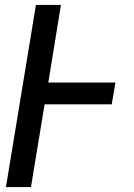

<svg xmlns="http://www.w3.org/2000/svg" viewBox="-20 -755 540 775"><path d="M4 0 125 -735H226L175 -422H446L431 -334H160L105 0Z"/></svg>

Font: Iosevka Semibold Oblique
Style: Regular
Weight: 600
Italic angle: -9°
Monospace: yes
Designer: Belleve Invis
Foundry: Belleve Invis
Version: Version 32.5.0; ttfautohint (v1.8.4)